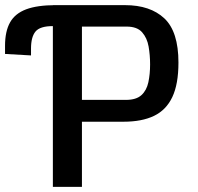

<svg xmlns="http://www.w3.org/2000/svg" viewBox="-30 -731 774 751"><path d="M91.3 -514.2 -10.3 -520V-551.8Q-10.3 -608.4 9.3 -643.3Q28.8 -678.2 72.5 -694.6Q116.2 -710.9 188.5 -710.9L176.8 -628.9Q126.5 -628.9 108.9 -607.7Q91.3 -586.4 91.3 -541ZM176.8 -710.9H459Q557.6 -710.9 612.8 -659.2Q668 -607.4 668 -486.3Q668 -401.9 644 -351.3Q620.1 -300.8 572.5 -277.8Q524.9 -254.9 453.1 -254.9H290.5V0H176.8ZM462.4 -340.3Q502.9 -340.3 523.2 -358.9Q543.5 -377.4 550.3 -409.2Q557.1 -440.9 557.1 -479Q557.1 -515.1 551.3 -548.8Q545.4 -582.5 525.9 -604.7Q506.3 -627 465.3 -627H290.5V-340.3Z"/></svg>

Font: Monda Medium
Style: Regular
Weight: 500
Designer: Vernon Adams
Foundry: Vernon Adams
Version: Version 2.200